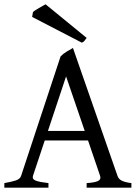

<svg xmlns="http://www.w3.org/2000/svg" viewBox="-20 -864 635 884"><path d="M370.1 -261.2 284.2 -512.2 200.7 -261.2ZM186 -217.3 131.8 -54.2Q127 -39.1 145 -32.2Q163.1 -25.4 203.1 -21V0H0V-21Q33.2 -26.9 52.7 -33.2Q72.3 -39.6 77.1 -54.2L258.8 -604Q270 -616.2 286.6 -626.2Q303.2 -636.2 315.9 -643.1L521 -54.2Q523.4 -47.4 527.8 -42Q532.2 -36.6 539.6 -32.7Q546.9 -28.8 558.1 -25.9Q569.3 -22.9 585 -21V0H378.9V-21Q417 -23.4 431.6 -30.8Q446.3 -38.1 440.9 -54.2L385.3 -217.3ZM378.9 -689.5Q372.1 -680.2 368.4 -675.5Q364.7 -670.9 356.9 -667.5L127.9 -786.1L131.8 -808.1Q135.3 -812 142.8 -816.9Q150.4 -821.8 159.2 -826.9Q168 -832 176.3 -836.7Q184.6 -841.3 189.9 -844.2Z"/></svg>

Font: Gentium Basic
Style: Regular
Weight: 400
Designer: J. Victor Gaultney and Annie Olsen
Foundry: SIL International
Version: Version 1.100